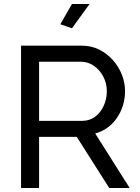

<svg xmlns="http://www.w3.org/2000/svg" viewBox="-20 -938 697 958"><path d="M85 0V-710H389Q436 -710 475 -690.5Q514 -671 543 -638.5Q572 -606 588 -565.5Q604 -525 604 -483Q604 -434 585.5 -390Q567 -346 533.5 -315Q500 -284 455 -272L627 0H525L363 -255H175V0ZM175 -335H390Q427 -335 454.5 -355.5Q482 -376 497.5 -410Q513 -444 513 -483Q513 -523 495 -556.5Q477 -590 448 -610Q419 -630 384 -630H175ZM339 -797 281 -817 339 -918H427Z"/></svg>

Font: Raleway Thin Medium
Style: Regular
Weight: 500
Version: Version 4.026